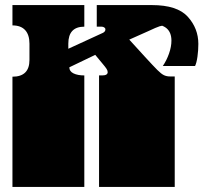

<svg xmlns="http://www.w3.org/2000/svg" viewBox="-20 -736 801 756"><path d="M29 -171V-172Q29 -185 29 -191Q29 -197 29 -209V-260Q29 -269 29 -273.5Q29 -278 29 -282.5Q29 -287 29 -296V-297Q29 -310 29 -316Q29 -322 29 -334V-434Q96 -434 96 -500V-564Q96 -599 79 -617.5Q62 -636 29 -636V-716H312V-631Q249 -631 249 -564V-544L386 -607Q395 -612 395 -620Q395 -625 390.5 -628Q386 -631 380 -631H361V-716H578L643 -636H633Q620 -636 608.5 -632.5Q597 -629 563 -613L489 -580L551 -512Q584 -476 599.5 -460.5Q615 -445 625.5 -440Q636 -435 649 -435H668V0H370V-135Q370 -144 370 -148.5Q370 -153 370 -157.5Q370 -162 370 -171V-172Q370 -185 370 -191Q370 -197 370 -209V-260Q370 -269 370 -273.5Q370 -278 370 -282.5Q370 -287 370 -296V-297Q370 -310 370 -316Q370 -322 370 -334V-439H382Q404 -439 404 -452Q404 -458 399.5 -465Q395 -472 384 -485L355 -520L253 -471Q253 -455 269.5 -447Q286 -439 312 -439V0H29V-135Q29 -144 29 -148.5Q29 -153 29 -157.5Q29 -162 29 -171ZM655 -576Q655 -641 578 -641V-716Q678 -716 719.5 -670Q761 -624 761 -563Q761 -538 757.5 -513Q754 -488 748 -476H621Q636 -498 645.5 -525Q655 -552 655 -576Z"/></svg>

Font: Danfo
Style: Regular
Weight: 400
Version: Version 1.000;Glyphs 3.2 (3236)